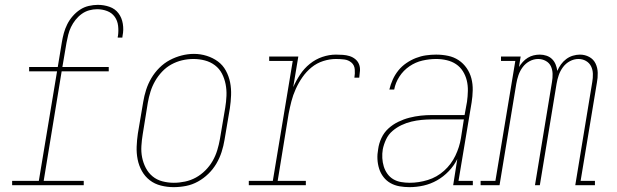

<svg xmlns="http://www.w3.org/2000/svg" viewBox="-20 -763 2540 791"><path d="M30 0V-18H140L215 -469H100V-487H218L235 -590Q238 -608 243 -626.5Q248 -645 257 -663Q266 -681 279.5 -696.5Q293 -712 309.5 -723Q326 -734 345.5 -738.5Q365 -743 383 -743Q408 -743 431 -735Q454 -727 468 -708.5Q482 -690 486 -665Q490 -640 485 -616Q485 -614 484.5 -612Q484 -610 484 -608H465Q465 -610 465 -611.5Q465 -613 466 -615Q469 -636 466.5 -657Q464 -678 452.5 -694Q441 -710 421.5 -717.5Q402 -725 380 -725Q364 -725 347.5 -720.5Q331 -716 316.5 -705.5Q302 -695 291 -681Q280 -667 272.5 -651.5Q265 -636 261 -619.5Q257 -603 254 -587L237 -487H428V-469H234L160 -18H325V0Z M695 8Q669 8 643 1.5Q617 -5 597 -20.5Q577 -36 564.5 -58.5Q552 -81 547 -106.5Q542 -132 543 -159Q544 -186 548 -213L570 -343Q574 -368 582 -393Q590 -418 603.5 -441Q617 -464 636.5 -483.5Q656 -503 679.5 -515.5Q703 -528 728.5 -534.5Q754 -541 779 -541Q806 -541 831.5 -533Q857 -525 877.5 -510Q898 -495 910.5 -472Q923 -449 928 -423.5Q933 -398 932 -371Q931 -344 927 -317L905 -187Q901 -162 893 -137Q885 -112 871.5 -89Q858 -66 838.5 -47Q819 -28 795.5 -15Q772 -2 746.5 3Q721 8 695 8ZM696 -10Q719 -10 742.5 -15Q766 -20 787 -31.5Q808 -43 826 -61Q844 -79 856 -100Q868 -121 875 -144Q882 -167 886 -190L908 -320Q912 -344 913 -368.5Q914 -393 909.5 -416Q905 -439 894.5 -459.5Q884 -480 865.5 -494Q847 -508 824 -514Q801 -520 777 -520Q753 -520 730 -514.5Q707 -509 686 -497.5Q665 -486 648 -468Q631 -450 619 -429Q607 -408 600 -385.5Q593 -363 589 -340L568 -210Q564 -186 562.5 -161.5Q561 -137 565.5 -114.5Q570 -92 580.5 -71.5Q591 -51 608.5 -36.5Q626 -22 649 -16Q672 -10 696 -10Z M1005 0V-18H1104L1186 -512H1089V-530H1209L1188 -404Q1200 -431 1216.5 -456Q1233 -481 1256.5 -500Q1280 -519 1308 -528.5Q1336 -538 1364 -538Q1378 -538 1392.5 -537Q1407 -536 1420 -532Q1433 -528 1443.5 -519.5Q1454 -511 1459 -498.5Q1464 -486 1463 -471.5Q1462 -457 1460 -443H1440Q1443 -460 1441.5 -477.5Q1440 -495 1427.5 -505.5Q1415 -516 1398 -518Q1381 -520 1364 -520Q1338 -520 1311.5 -511.5Q1285 -503 1263.5 -485.5Q1242 -468 1226 -445Q1210 -422 1198.5 -396.5Q1187 -371 1180.5 -345.5Q1174 -320 1169 -294L1124 -18H1240V0Z M1667 8Q1646 8 1626 4.5Q1606 1 1589 -8.5Q1572 -18 1560 -33.5Q1548 -49 1542 -68Q1536 -87 1535 -107.5Q1534 -128 1538 -149Q1541 -172 1551.5 -194.5Q1562 -217 1580 -233.5Q1598 -250 1620.5 -261Q1643 -272 1666.5 -278Q1690 -284 1713 -286.5Q1736 -289 1759 -289H1894L1904 -344Q1907 -366 1907.5 -388.5Q1908 -411 1903 -431.5Q1898 -452 1887 -469.5Q1876 -487 1859 -498.5Q1842 -510 1820.5 -515Q1799 -520 1777 -520Q1749 -520 1720.5 -513.5Q1692 -507 1667 -490Q1642 -473 1625.5 -447.5Q1609 -422 1604 -394H1584Q1589 -415 1598 -435Q1607 -455 1621 -472.5Q1635 -490 1654 -503Q1673 -516 1693.5 -524Q1714 -532 1735 -535Q1756 -538 1777 -538Q1802 -538 1826 -533Q1850 -528 1869.5 -515Q1889 -502 1902.5 -482.5Q1916 -463 1922 -440Q1928 -417 1927.5 -391.5Q1927 -366 1923 -341L1869 -18H1928V0H1847L1864 -108Q1851 -81 1829 -58Q1807 -35 1780.5 -20Q1754 -5 1725 1.5Q1696 8 1667 8ZM1668 -10Q1705 -10 1742.5 -21.5Q1780 -33 1809.5 -59.5Q1839 -86 1856 -121.5Q1873 -157 1879 -194L1891 -271H1759Q1738 -271 1717 -269Q1696 -267 1675 -262Q1654 -257 1634 -247.5Q1614 -238 1597 -223.5Q1580 -209 1570.5 -188.5Q1561 -168 1557 -148Q1554 -130 1555 -112Q1556 -94 1561 -77.5Q1566 -61 1576 -47Q1586 -33 1600.5 -24.5Q1615 -16 1632.5 -13Q1650 -10 1668 -10Z M1960 0V-18H2021L2103 -512H2044V-530H2125L2118 -487Q2125 -498 2134 -508Q2143 -518 2154.5 -525Q2166 -532 2178.5 -535Q2191 -538 2204 -538Q2218 -538 2231.5 -533.5Q2245 -529 2254.5 -519.5Q2264 -510 2269 -497.5Q2274 -485 2276 -471Q2282 -485 2291 -497.5Q2300 -510 2312.5 -519.5Q2325 -529 2340 -533.5Q2355 -538 2369 -538Q2390 -538 2407.5 -528.5Q2425 -519 2433.5 -501.5Q2442 -484 2442.5 -463Q2443 -442 2439 -422L2372 -18H2431V0H2350L2420 -425Q2423 -442 2422.5 -459Q2422 -476 2415 -490Q2408 -504 2394 -512Q2380 -520 2363 -520Q2345 -520 2328 -511Q2311 -502 2299.5 -486.5Q2288 -471 2282 -453.5Q2276 -436 2273 -418L2204 0H2184L2254 -425Q2257 -442 2256.5 -459Q2256 -476 2249.5 -490Q2243 -504 2228.5 -512Q2214 -520 2197 -520Q2179 -520 2162 -511Q2145 -502 2133.5 -486.5Q2122 -471 2116 -453.5Q2110 -436 2107 -418L2038 0Z"/></svg>

Font: Iosevka Curly Slab ThObl
Style: Regular
Weight: 100
Italic angle: -9°
Monospace: yes
Designer: Belleve Invis
Foundry: Belleve Invis
Version: Version 11.0.0; ttfautohint (v1.8.3)